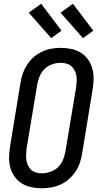

<svg xmlns="http://www.w3.org/2000/svg" viewBox="-20 -999 540 1027"><path d="M204 8Q175 8 147 2Q119 -4 96.5 -18Q74 -32 58 -54.5Q42 -77 35 -103.5Q28 -130 28.5 -159Q29 -188 34 -217L90 -559Q94 -584 103 -608.5Q112 -633 126.5 -655Q141 -677 161.5 -694.5Q182 -712 205.5 -723Q229 -734 254.5 -738.5Q280 -743 305 -743Q334 -743 362 -737Q390 -731 412.5 -717Q435 -703 451 -680.5Q467 -658 474 -631.5Q481 -605 480.5 -576Q480 -547 475 -518L419 -176Q415 -151 406.5 -126.5Q398 -102 383 -80Q368 -58 348 -40.5Q328 -23 304 -12Q280 -1 254.5 3.5Q229 8 204 8ZM205 -72Q227 -72 250 -80Q273 -88 290.5 -105Q308 -122 317 -144Q326 -166 330 -189L387 -531Q389 -547 390 -563Q391 -579 388.5 -594Q386 -609 379 -622.5Q372 -636 361 -645.5Q350 -655 335 -659Q320 -663 304 -663Q282 -663 259 -655Q236 -647 218.5 -630Q201 -613 192 -591Q183 -569 179 -546L122 -204Q120 -188 119.5 -172Q119 -156 121.5 -141Q124 -126 130.5 -112.5Q137 -99 148 -89.5Q159 -80 174 -76Q189 -72 205 -72ZM424 -795 304 -931 370 -979 479 -835ZM254 -795 134 -931 200 -979 309 -835Z"/></svg>

Font: Iosevka Term Curly Medium
Style: Italic
Weight: 500
Italic angle: -9°
Designer: Belleve Invis
Foundry: Belleve Invis
Version: Version 32.3.0